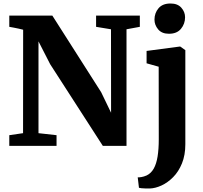

<svg xmlns="http://www.w3.org/2000/svg" viewBox="-20 -832 1160 1095"><path d="M33 0V-61L111.5 -72.5L112 -662.5Q99 -666 85.8 -668.8Q72.5 -671.5 59.2 -674.2Q46 -677 33 -679V-743H278.5L557 -306L613.5 -189L613 -665L528 -679V-743H777.5V-679L701.5 -665V0H566.5L266 -466L199.5 -596V-72.5L302.5 -61V0ZM834 243Q822 243 809.5 242.8Q797 242.5 787 241.5Q777 240.5 772.5 239L765.5 179.5Q772.5 180 786.5 177.8Q800.5 175.5 816.5 168.5Q841.5 156.5 856.8 129.5Q872 102.5 878.8 60.2Q885.5 18 885.5 -38L885 -451.5L816 -471V-541.5L1005 -566.5H1008L1037 -546V-9.5Q1037 52.5 1017.8 99.8Q998.5 147 967.5 178.2Q936.5 209.5 901.2 225.8Q866 242 834 243ZM943 -639.5Q903 -639.5 882 -664.5Q861 -689.5 861 -720Q861 -757.5 884 -784.8Q907 -812 952 -812H953Q993 -812 1014.2 -788Q1035.5 -764 1035.5 -733.5Q1035.5 -696 1012.2 -667.8Q989 -639.5 944 -639.5Z"/></svg>

Font: Merriweather 24pt ExtraBold
Style: Regular
Weight: 800
Version: Version 2.100